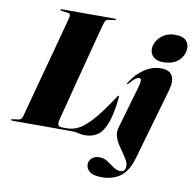

<svg xmlns="http://www.w3.org/2000/svg" viewBox="-117 -799 1149 1136"><g transform="rotate(10 457.0 -231.0)"><path d="M346.5 0H-14Q-20 0 -20 -3.5Q-20 -8 -13.5 -8.5L26 -14Q35 -15 40 -21.8Q45 -28.5 48 -38Q49.5 -43.5 59 -79Q68.5 -114.5 83.2 -169.2Q98 -224 115.2 -288.2Q132.5 -352.5 149.8 -416.2Q167 -480 181.5 -534Q196 -588 205 -622.2Q214 -656.5 215 -660.5Q217.5 -673 214.5 -678.8Q211.5 -684.5 199 -686L162 -691Q155.5 -691.5 155.5 -695.5Q155.5 -700 162.5 -700H482.5Q488.5 -700 488.5 -696.5Q488.5 -692 482 -691.5L442.5 -686Q428 -684 421.5 -662Q420 -659 411.2 -626Q402.5 -593 388.8 -540.5Q375 -488 358.8 -425.8Q342.5 -363.5 326.2 -301Q310 -238.5 296.2 -185Q282.5 -131.5 273.5 -96.8Q264.5 -62 263 -56Q256.5 -30 262.5 -21Q268.5 -12 287 -12H317Q354 -12 390 -32.2Q426 -52.5 470 -103.5Q514 -154.5 574.5 -247Q579.5 -255 582.5 -255Q587 -255 586 -246Q575.5 -146.5 555 -90.8Q534.5 -35 502.8 -12.5Q471 10 426.5 10Q406 10 387.2 5Q368.5 0 346.5 0ZM805 -496Q769 -496 748.5 -514.2Q728 -532.5 728 -561Q728 -587 743.2 -611.5Q758.5 -636 785.8 -652Q813 -668 849.5 -668Q894 -668 913.8 -649.8Q933.5 -631.5 933.5 -603.5Q933.5 -559.5 900.5 -527.8Q867.5 -496 805 -496ZM871 -339 747 92Q724.5 170.5 679.2 204Q634 237.5 567 237.5Q517.5 237.5 495 220.2Q472.5 203 472.5 176Q472.5 155.5 489 139.5Q505.5 123.5 532.5 123.5Q562 123.5 584.5 138.2Q607 153 627.2 167.8Q647.5 182.5 669 182.5Q694.5 182.5 699 158.5Q703 139 693 118.8Q683 98.5 667.2 76.8Q651.5 55 636.5 31.8Q621.5 8.5 614.2 -16.8Q607 -42 615 -69.5L689 -324Q697.5 -353.5 696.2 -366.2Q695 -379 685 -379Q675.5 -379 663.2 -370.5Q651 -362 629 -337Q623 -331 620 -331Q616.5 -331 621 -339Q651.5 -391 699.8 -424.5Q748 -458 803.5 -458Q852.5 -458 870 -427.5Q887.5 -397 871 -339Z"/></g></svg>

Font: Fraunces 144pt S000 Black
Style: Italic
Weight: 900
Italic angle: -16°
Version: Version 1.000; ttfautohint (v1.8.3)